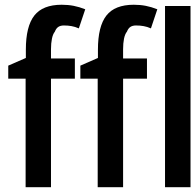

<svg xmlns="http://www.w3.org/2000/svg" viewBox="-20 -785 819 805"><path d="M87.4 0V-455.1H14.6V-509.8L88.4 -542V-577.1Q88.4 -674.3 123.8 -719.7Q159.2 -765.1 238.8 -765.1Q265.6 -765.1 289.1 -760.5Q312.5 -755.9 337.4 -746.1L310.5 -666Q294.9 -672.9 280 -675.5Q265.1 -678.2 248 -678.2Q233.4 -678.2 224.4 -672.1Q215.3 -666 210 -652.3Q201.7 -642.1 197.8 -623Q193.8 -604 193.8 -578.6V-540H293.9V-455.1H193.8V0ZM389.6 0V-455.1H316.9V-509.8L390.6 -542V-577.1Q390.6 -674.3 426 -719.7Q461.4 -765.1 541 -765.1Q567.9 -765.1 591.3 -760.5Q614.7 -755.9 639.6 -746.1L612.8 -666Q597.2 -672.9 582.3 -675.5Q567.4 -678.2 550.3 -678.2Q535.6 -678.2 526.6 -672.1Q517.6 -666 512.2 -652.3Q503.9 -642.1 500 -623Q496.1 -604 496.1 -578.6V-540H596.2V-455.1H496.1V0ZM778.8 -759.8V0H671.9V-759.8Z"/></svg>

Font: Open Sans
Style: Regular
Weight: 600
Width: 3
Foundry: Ascender Corporation
Version: Version 1.000